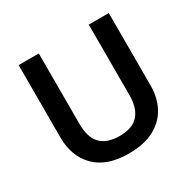

<svg xmlns="http://www.w3.org/2000/svg" viewBox="-158 -880 1064 1055"><g transform="rotate(-30 373.5 -352.0)"><path d="M659 -252Q659 -178 627.5 -118.5Q596 -59 532 -24.5Q468 10 370 10Q231 10 159 -62.5Q87 -135 87 -254V-714H215V-267Q215 -180 255 -139.5Q295 -99 374 -99Q457 -99 494.5 -142.5Q532 -186 532 -268V-714H659Z"/></g></svg>

Font: Noto Sans Cham SemiBold
Style: Regular
Weight: 600
Version: Version 2.002